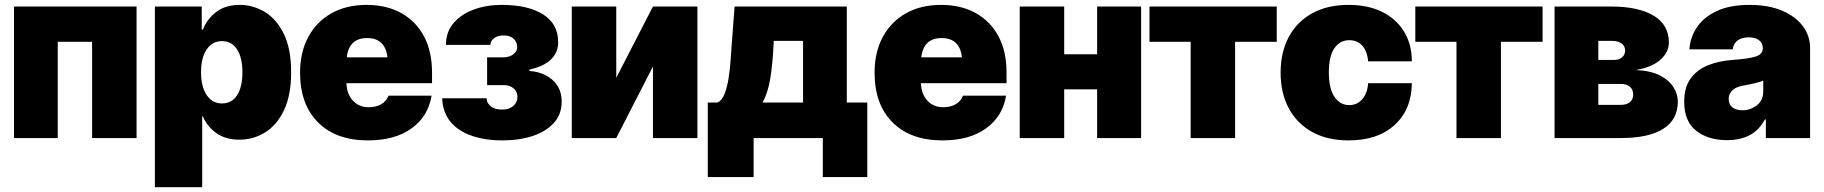

<svg xmlns="http://www.w3.org/2000/svg" viewBox="-20 -573 7572 797"><path d="M38.1 0V-545.9H546.9V0H362.3V-399.4H219.7V0Z M623 204.1V-545.9H817.4V-450.2H822.3Q837.9 -492.2 876.5 -522.5Q915 -552.7 975.6 -552.7Q1029.8 -552.7 1078.4 -523.9Q1127 -495.1 1157.7 -433.3Q1188.5 -371.6 1188.5 -272.5Q1188.5 -178.2 1159.2 -116.2Q1129.9 -54.2 1081.1 -23.7Q1032.2 6.8 973.6 6.8Q916 6.8 877.7 -20.8Q839.4 -48.3 822.3 -89.8H819.3V204.1ZM901.4 -143.6Q941.9 -143.6 964.1 -177.7Q986.3 -211.9 986.3 -272.5Q986.3 -333.5 964.1 -367.9Q941.9 -402.3 901.4 -402.3Q861.3 -402.3 837.9 -367.9Q814.5 -333.5 814.5 -272.5Q814.5 -213.4 837.9 -178.5Q861.3 -143.6 901.4 -143.6Z M1506.8 9.8Q1375.5 9.8 1300.5 -64.7Q1225.6 -139.2 1225.6 -271.5Q1225.6 -356 1259.5 -419.2Q1293.5 -482.4 1355.5 -517.6Q1417.5 -552.7 1502 -552.7Q1584.5 -552.7 1645.5 -518.8Q1706.5 -484.9 1740 -422.1Q1773.4 -359.4 1773.4 -272.5V-227.5H1418Q1419.9 -182.1 1445.1 -155Q1470.2 -127.9 1510.7 -127.9Q1541 -127.9 1562.5 -140.4Q1584 -152.8 1592.8 -175.8H1771.5Q1757.8 -90.8 1689 -40.5Q1620.1 9.8 1506.8 9.8ZM1503.9 -415Q1428.7 -415 1419.4 -335H1588.4Q1579.1 -415 1503.9 -415Z M1815.4 -165H2000Q2000.5 -144 2018.3 -130.9Q2036.1 -117.7 2064.5 -118.2Q2092.3 -117.7 2110.1 -132.6Q2127.9 -147.5 2127.9 -170.9Q2127.9 -192.4 2111.8 -206.3Q2095.7 -220.2 2070.3 -219.7H2002V-335H2070.3Q2094.7 -335.4 2110.6 -347.4Q2126.5 -359.4 2127 -377.9Q2126.5 -399.4 2111.1 -412.8Q2095.7 -426.3 2071.3 -425.8Q2047.4 -426.3 2031.7 -415Q2016.1 -403.8 2015.6 -386.7H1831.1Q1831.1 -439.5 1862.3 -476.6Q1893.6 -513.7 1946.3 -533.2Q1999 -552.7 2062.5 -552.7Q2172.4 -552.7 2234.9 -512.9Q2297.4 -473.1 2296.9 -397.5Q2297.4 -356 2267.1 -326.4Q2236.8 -296.9 2177.7 -284.2V-278.3Q2212.9 -276.4 2243.4 -261.5Q2273.9 -246.6 2292.7 -219Q2311.5 -191.4 2311.5 -150.4Q2311.5 -99.1 2279.8 -63.5Q2248 -27.8 2192.4 -9Q2136.7 9.8 2064.5 9.8Q1994.1 9.8 1938.5 -9.3Q1882.8 -28.3 1850.3 -67.1Q1817.9 -106 1815.4 -165Z M2538.1 -250 2690.4 -545.9H2875V0H2690.4V-296.9L2538.1 0H2353.5V-545.9H2538.1Z M2918 162.1V-147.5H2958Q2976.6 -154.8 2987.5 -182.6Q2998.5 -210.4 3004.4 -248.3Q3010.3 -286.1 3012.9 -324.7Q3015.6 -363.3 3017.6 -391.6L3029.3 -545.9H3495.1V-147.5H3580.1V162.1H3395.5V0H3108.4V162.1ZM3145.5 -147.5H3313.5V-403.3H3191.4V-391.6Q3187 -303.2 3177 -244.6Q3167 -186 3145.5 -147.5Z M3891.6 9.8Q3760.3 9.8 3685.3 -64.7Q3610.4 -139.2 3610.4 -271.5Q3610.4 -356 3644.3 -419.2Q3678.2 -482.4 3740.2 -517.6Q3802.2 -552.7 3886.7 -552.7Q3969.2 -552.7 4030.3 -518.8Q4091.3 -484.9 4124.8 -422.1Q4158.2 -359.4 4158.2 -272.5V-227.5H3802.7Q3804.7 -182.1 3829.8 -155Q3855 -127.9 3895.5 -127.9Q3925.8 -127.9 3947.3 -140.4Q3968.8 -152.8 3977.5 -175.8H4156.2Q4142.6 -90.8 4073.7 -40.5Q4004.9 9.8 3891.6 9.8ZM3888.7 -415Q3813.5 -415 3804.2 -335H3973.1Q3963.9 -415 3888.7 -415Z M4397.5 -545.9V-347.7H4534.2V-545.9H4716.8V0H4534.2V-202.1H4397.5V0H4212.9V-545.9Z M4751.5 -399.4V-545.9H5279.8V-399.4H5106.9V0H4922.4V-399.4Z M5578.1 9.8Q5489.3 9.8 5426 -25.6Q5362.8 -61 5329.3 -124.3Q5295.9 -187.5 5295.9 -271.5Q5295.9 -355.5 5329.3 -418.7Q5362.8 -481.9 5426 -517.3Q5489.3 -552.7 5578.1 -552.7Q5658.7 -552.7 5717.3 -523.7Q5775.9 -494.6 5808.1 -442.1Q5840.3 -389.6 5840.8 -318.4H5659.2Q5655.3 -361.3 5634.5 -383.8Q5613.8 -406.2 5581.1 -406.2Q5542.5 -406.2 5519.3 -373Q5496.1 -339.8 5496.1 -272.5Q5496.1 -205.6 5519.3 -171.1Q5542.5 -136.7 5581.1 -136.7Q5613.3 -136.7 5634.5 -160.6Q5655.8 -184.6 5659.2 -227.5H5840.8Q5839.4 -118.7 5769.3 -54.4Q5699.2 9.8 5578.1 9.8Z M5855 -399.4V-545.9H6383.3V-399.4H6210.4V0H6025.9V-399.4Z M6433.1 0V-545.9H6671.4Q6781.2 -545.4 6844.2 -508.1Q6907.2 -470.7 6907.7 -396.5Q6907.2 -356 6872.1 -324.7Q6836.9 -293.5 6770 -282.2Q6831.5 -279.8 6870.1 -260Q6908.7 -240.2 6926.8 -210.9Q6944.8 -181.6 6944.8 -150.4Q6944.3 -76.2 6884 -38.1Q6823.7 0 6708.5 0ZM6614.7 -324.2H6677.2Q6700.2 -323.7 6712.9 -334.5Q6725.6 -345.2 6726.1 -363.3Q6725.6 -382.3 6711.2 -392.8Q6696.8 -403.3 6671.4 -403.3H6614.7ZM6614.7 -137.7H6708.5Q6732.4 -137.7 6746.1 -149.2Q6759.8 -160.6 6759.3 -180.7Q6759.8 -200.7 6746.1 -212.6Q6732.4 -224.6 6708.5 -224.6H6614.7Z M7148.9 8.8Q7070.3 8.8 7020.8 -30.3Q6971.2 -69.3 6971.2 -150.4Q6971.2 -210.4 6997.8 -247.1Q7024.4 -283.7 7069.8 -302Q7115.2 -320.3 7171.4 -324.2Q7239.7 -329.1 7268.6 -338.6Q7297.4 -348.1 7297.4 -372.1V-374Q7297.4 -395 7281.2 -406.5Q7265.1 -418 7239.7 -418Q7211.4 -418 7193.8 -405.8Q7176.3 -393.6 7172.4 -368.2H6992.7Q6996.1 -418 7024.2 -460Q7052.2 -502 7106.7 -527.3Q7161.1 -552.7 7242.7 -552.7Q7320.3 -552.7 7376.7 -529.1Q7433.1 -505.4 7463.4 -464.8Q7493.7 -424.3 7493.7 -374V0H7310.1V-77.1H7306.2Q7281.2 -31.2 7241.7 -11.2Q7202.1 8.8 7148.9 8.8ZM7212.4 -115.2Q7245.6 -115.2 7272.5 -135.7Q7299.3 -156.2 7299.3 -193.4V-238.3Q7269 -226.6 7221.2 -218.8Q7187 -213.4 7171.4 -198.2Q7155.8 -183.1 7155.8 -162.1Q7155.8 -139.2 7171.6 -127.2Q7187.5 -115.2 7212.4 -115.2Z"/></svg>

Font: Inter Tight Black
Style: Regular
Weight: 900
Designer: Rasmus Andersson
Foundry: rsms
Version: Version 3.004; ttfautohint (v1.8.4.7-5d5b)